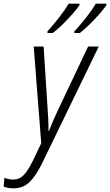

<svg xmlns="http://www.w3.org/2000/svg" viewBox="-121 -786 601 1048"><path d="M-48 242Q5 242 40 208Q75 174 107 109L418 -532H360L200 -195Q169 -130 146 -71H144Q144 -97 142.5 -134Q141 -171 138 -206L117 -532H63L104 -4L57 94Q32 145 8.5 169.5Q-15 194 -49 194Q-75 194 -97 184L-101 232Q-79 242 -48 242ZM138 -606H167Q204 -634 247.5 -680Q291 -726 313 -758V-766H254Q236 -735 203 -692.5Q170 -650 138 -615ZM285 -606H315Q351 -634 395 -680.5Q439 -727 460 -758V-766H402Q384 -735 351 -692.5Q318 -650 285 -615Z"/></svg>

Font: Noto Sans Display SemiCondensed Light
Style: Italic
Weight: 300
Width: 4
Italic angle: -12°
Designer: Monotype Design Team
Foundry: Monotype Imaging Inc.
Version: Version 1.900